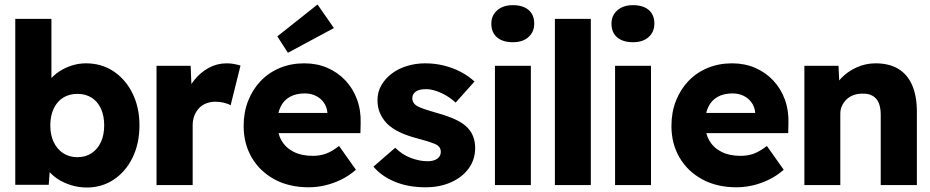

<svg xmlns="http://www.w3.org/2000/svg" viewBox="-20 -824 4141 855"><path d="M171 -112 206 -124 197 -1H48V-740H209V-404L176 -416Q182 -442 199 -464.5Q216 -487 242 -504.5Q268 -522 299 -532Q330 -542 363 -542Q432 -542 485.5 -506.5Q539 -471 570 -408.5Q601 -346 601 -266Q601 -185 570.5 -122.5Q540 -60 487 -24.5Q434 11 367 11Q331 11 298 1Q265 -9 238.5 -26Q212 -43 194.5 -65.5Q177 -88 171 -112ZM444 -266Q444 -308 429.5 -340Q415 -372 388 -389Q361 -406 325 -406Q288 -406 261 -389Q234 -372 219 -340Q204 -308 204 -266Q204 -223 219 -191.5Q234 -160 261 -142Q288 -124 325 -124Q361 -124 388 -142Q415 -160 429.5 -191.5Q444 -223 444 -266Z M677 0V-531H829L836 -358L806 -391Q818 -434 845.5 -468Q873 -502 910 -522Q947 -542 989 -542Q1007 -542 1022.5 -539Q1038 -536 1051 -532L1007 -355Q996 -362 977.5 -366.5Q959 -371 939 -371Q917 -371 898 -363.5Q879 -356 866 -342Q853 -328 845.5 -309Q838 -290 838 -266V0Z M1065 -263Q1065 -324 1085 -375Q1105 -426 1141 -463.5Q1177 -501 1226.5 -521.5Q1276 -542 1335 -542Q1391 -542 1437.5 -522Q1484 -502 1518 -466Q1552 -430 1570 -381Q1588 -332 1586 -274L1585 -231H1162L1139 -321H1455L1438 -302V-322Q1436 -347 1422.5 -366.5Q1409 -386 1387 -397Q1365 -408 1337 -408Q1298 -408 1270.5 -392.5Q1243 -377 1229 -347.5Q1215 -318 1215 -275Q1215 -231 1233.5 -198.5Q1252 -166 1287.5 -148Q1323 -130 1372 -130Q1406 -130 1432.5 -140Q1459 -150 1490 -174L1565 -68Q1534 -41 1499 -24Q1464 -7 1427.5 1.5Q1391 10 1355 10Q1267 10 1202 -25.5Q1137 -61 1101 -122.5Q1065 -184 1065 -263ZM1262 -589 1215 -662 1394 -804 1467 -699Z M1643 -82 1740 -166Q1771 -135 1810 -120.5Q1849 -106 1884 -106Q1898 -106 1909 -109Q1920 -112 1927.5 -117.5Q1935 -123 1939 -130.5Q1943 -138 1943 -148Q1943 -168 1925 -179Q1916 -184 1895 -191Q1874 -198 1841 -207Q1794 -219 1759.5 -235.5Q1725 -252 1703 -274Q1683 -295 1672 -320.5Q1661 -346 1661 -378Q1661 -415 1678.5 -445Q1696 -475 1725.5 -497Q1755 -519 1793.5 -530.5Q1832 -542 1873 -542Q1917 -542 1957 -532Q1997 -522 2031.5 -504Q2066 -486 2093 -461L2009 -367Q1991 -384 1968.5 -397.5Q1946 -411 1922 -419Q1898 -427 1878 -427Q1863 -427 1851.5 -424.5Q1840 -422 1832 -416.5Q1824 -411 1820 -403.5Q1816 -396 1816 -386Q1816 -376 1821.5 -367Q1827 -358 1837 -352Q1847 -346 1869 -338.5Q1891 -331 1929 -320Q1976 -307 2010 -291Q2044 -275 2064 -253Q2080 -236 2088 -213.5Q2096 -191 2096 -165Q2096 -114 2067.5 -74.5Q2039 -35 1989 -12.5Q1939 10 1875 10Q1797 10 1737.5 -15Q1678 -40 1643 -82Z M2184 0V-531H2344V0ZM2168 -719Q2168 -755 2194 -778Q2220 -801 2264 -801Q2309 -801 2334 -779.5Q2359 -758 2359 -719Q2359 -682 2333.5 -659Q2308 -636 2264 -636Q2219 -636 2193.5 -657.5Q2168 -679 2168 -719Z M2451 0V-740H2611V0Z M2719 0V-531H2879V0ZM2703 -719Q2703 -755 2729 -778Q2755 -801 2799 -801Q2844 -801 2869 -779.5Q2894 -758 2894 -719Q2894 -682 2868.5 -659Q2843 -636 2799 -636Q2754 -636 2728.5 -657.5Q2703 -679 2703 -719Z M2970 -263Q2970 -324 2990 -375Q3010 -426 3046 -463.5Q3082 -501 3131.5 -521.5Q3181 -542 3240 -542Q3296 -542 3342.5 -522Q3389 -502 3423 -466Q3457 -430 3475 -381Q3493 -332 3491 -274L3490 -231H3067L3044 -321H3360L3343 -302V-322Q3341 -347 3327.5 -366.5Q3314 -386 3292 -397Q3270 -408 3242 -408Q3203 -408 3175.5 -392.5Q3148 -377 3134 -347.5Q3120 -318 3120 -275Q3120 -231 3138.5 -198.5Q3157 -166 3192.5 -148Q3228 -130 3277 -130Q3311 -130 3337.5 -140Q3364 -150 3395 -174L3470 -68Q3439 -41 3404 -24Q3369 -7 3332.5 1.5Q3296 10 3260 10Q3172 10 3107 -25.5Q3042 -61 3006 -122.5Q2970 -184 2970 -263Z M3562 -531H3714L3719 -423L3687 -411Q3698 -447 3726.5 -476.5Q3755 -506 3795 -524Q3835 -542 3879 -542Q3939 -542 3980 -517.5Q4021 -493 4042 -444.5Q4063 -396 4063 -326V0H3902V-313Q3902 -345 3893 -366Q3884 -387 3865.5 -397.5Q3847 -408 3820 -407Q3799 -407 3781 -400.5Q3763 -394 3750 -381.5Q3737 -369 3729.5 -353Q3722 -337 3722 -318V0H3643Q3615 0 3595 0Q3575 0 3562 0Z"/></svg>

Font: Our Lexend
Style: Bold
Weight: 700
Designer: Bonnie Shaver-Troup, Thomas Jockin
Foundry: Lexend
Version: Version 1.007